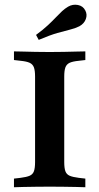

<svg xmlns="http://www.w3.org/2000/svg" viewBox="-20 -787 417 807"><path d="M178.2 -2.4Q154.8 -2.4 128.6 -2Q102.4 -1.6 79 -1.2Q55.6 -0.8 38.7 0V-36.3L66.1 -39.5Q91.9 -42.7 104.8 -48.4Q117.7 -54 122.6 -67.3Q127.4 -80.6 127.4 -105.6V-465.3Q127.4 -490.3 122.6 -503.6Q117.7 -516.9 104.8 -523Q91.9 -529 66.1 -531.5L38.7 -534.7V-571Q55.6 -571 79 -570.2Q102.4 -569.4 128.6 -569Q154.8 -568.5 178.2 -568.5H188.7H199.2Q222.6 -568.5 248.8 -569Q275 -569.4 298.8 -570.2Q322.6 -571 338.7 -571V-534.7L311.3 -531.5Q285.5 -529 272.6 -523Q259.7 -516.9 254.8 -503.6Q250 -490.3 250 -465.3V-105.6Q250 -80.6 254.8 -67.3Q259.7 -54 272.6 -48.4Q285.5 -42.7 311.3 -39.5L338.7 -36.3V0Q322.6 -0.8 298.8 -1.2Q275 -1.6 248.8 -2Q222.6 -2.4 199.2 -2.4H188.7ZM142.7 -619.4 131.5 -640.3Q162.1 -662.9 181.9 -681.5Q201.6 -700 215.3 -714.5Q229 -729 240.7 -739.9Q252.4 -750.8 266.1 -758.9Q285.5 -770.2 307.3 -766.1Q329 -762.1 338.7 -742.7Q347.6 -725.8 340.7 -706.9Q333.9 -687.9 313.7 -676.6Q296 -667.7 274.2 -662.5Q252.4 -657.3 221.4 -648.4Q190.3 -639.5 142.7 -619.4Z"/></svg>

Font: Playfair 9pt
Style: Bold
Weight: 700
Designer: Claus Eggers Sørensen
Foundry: Claus Eggers Sørensen
Version: Version 2.203